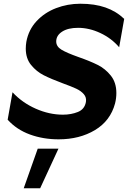

<svg xmlns="http://www.w3.org/2000/svg" viewBox="-20 -734 685 1028"><path d="M317 -120Q244 -120 171.5 -152Q99 -184 47 -240L21 -93Q69 -40 140 -14Q211 12 294 12Q406 12 488.5 -37.5Q571 -87 596 -180Q603 -208 603 -236Q603 -292 573.5 -329Q544 -366 503 -386.5Q462 -407 399 -429Q337 -451 309 -468Q281 -485 281 -512Q281 -544 312.5 -564.5Q344 -585 398 -585Q458 -585 517.5 -557Q577 -529 618 -481L645 -633Q602 -674 544.5 -694Q487 -714 410 -714Q342 -714 280.5 -690.5Q219 -667 176 -621Q133 -575 121 -510Q118 -491 118 -474Q118 -421 146.5 -386Q175 -351 214.5 -331Q254 -311 316 -288Q363 -271 388.5 -259Q414 -247 429 -229.5Q444 -212 440 -188Q433 -149 397 -134.5Q361 -120 317 -120ZM293 62H182L107 274H195Z"/></svg>

Font: Geom Bold
Style: Bold Italic
Weight: 700
Italic angle: -10°
Version: Version 1.102